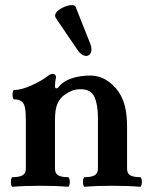

<svg xmlns="http://www.w3.org/2000/svg" viewBox="-20 -716 570 740"><path d="M526.9 -14.6Q526.9 -7.3 524.9 -1.7Q522.9 3.9 520 3.9Q472.7 0 413.1 0Q353.5 0 306.2 3.9Q303.2 3.9 301.5 -1.5Q299.8 -6.8 299.8 -14.6Q299.8 -22.5 301.5 -27.8Q303.2 -33.2 306.2 -33.2Q332.5 -33.2 345 -40.5Q357.4 -47.9 357.4 -65.9V-262.2Q357.4 -312.5 344 -342.3Q330.6 -372.1 291.5 -372.1Q272 -372.1 258.1 -366.7Q244.1 -361.3 230.5 -351.6Q210.9 -338.4 201.4 -316.2Q191.9 -293.9 191.9 -254.9V-65.9Q191.9 -47.9 203.9 -40.5Q215.8 -33.2 242.2 -33.2Q245.1 -33.2 247.1 -27.6Q249 -22 249 -14.6Q249 -7.3 247.1 -1.7Q245.1 3.9 242.2 3.9Q194.8 0 135.3 0Q75.7 0 28.3 3.9Q25.4 3.9 23.7 -1.5Q22 -6.8 22 -14.6Q22 -22.5 23.7 -27.8Q25.4 -33.2 28.3 -33.2Q54.7 -33.2 67.1 -40.5Q79.6 -47.9 79.6 -65.9V-252.4Q79.6 -284.7 76.2 -301.3Q72.8 -317.9 63.2 -325.4Q53.7 -333 34.7 -333Q31.7 -333 30 -338.4Q28.3 -343.8 28.3 -351.1Q28.3 -358.9 30 -364Q31.7 -369.1 34.7 -369.1Q61.5 -369.1 100.8 -386.7Q140.1 -404.3 163.1 -422.4Q169.4 -427.2 173.8 -429.2Q178.2 -431.2 183.6 -431.2Q189.5 -431.2 192.6 -427.7Q195.8 -424.3 195.8 -418Q191.9 -399.9 191.9 -384.8Q191.9 -375.5 196.8 -375.5Q202.1 -375.5 205.1 -379.9Q223.6 -403.3 256.3 -414.1Q289.1 -424.8 327.1 -424.8Q367.2 -424.8 399.2 -401.1Q431.2 -377.4 447.8 -343.8Q459.5 -319.8 464.6 -291.7Q469.7 -263.7 469.7 -227.1V-65.9Q469.7 -47.9 481.7 -40.5Q493.7 -33.2 520 -33.2Q522.9 -33.2 524.9 -27.6Q526.9 -22 526.9 -14.6ZM194.8 -647Q192.4 -651.9 192.4 -655.8Q192.4 -665.5 203.4 -674.8Q214.4 -684.1 229.7 -690.2Q245.1 -696.3 256.8 -696.3Q268.6 -696.3 271.5 -689.5L328.1 -546.9Q332.5 -535.2 332.5 -525.9Q332.5 -514.2 326.7 -507.3Q320.8 -500.5 312 -500.5Q303.7 -500.5 294.7 -506.6Q285.6 -512.7 277.8 -524.9Z"/></svg>

Font: JuniusX
Style: Bold
Weight: 700
Designer: Peter S. Baker
Foundry: Briery Creek Software
Version: Version 1.004